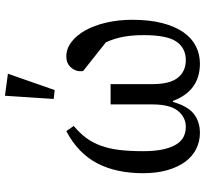

<svg xmlns="http://www.w3.org/2000/svg" viewBox="-46 -770 828 776"><g transform="rotate(-90 368.0 -382.0)"><path d="M219 12Q184 12 154 -3Q124 -18 102.5 -47Q81 -76 68.5 -119Q56 -162 56 -218Q56 -327 96.5 -404Q137 -481 226 -528L247 -498Q218 -474 198.5 -447.5Q179 -421 167 -388Q155 -355 150 -313.5Q145 -272 145 -218Q145 -169 152.5 -136Q160 -103 173 -82.5Q186 -62 204 -53.5Q222 -45 243 -45Q282 -45 308 -77Q334 -109 334 -181V-349H416V-181Q416 -109 442 -77Q468 -45 513 -45Q561 -45 587.5 -82.5Q614 -120 614 -216Q614 -263 607 -299Q600 -335 585 -368L469 -460Q468 -464 468 -470Q468 -493 484.5 -510.5Q501 -528 528 -528Q559 -528 586 -507.5Q613 -487 633 -451.5Q653 -416 664.5 -367Q676 -318 676 -261Q676 -191 662.5 -139.5Q649 -88 625.5 -54.5Q602 -21 569.5 -4.5Q537 12 499 12Q389 12 348 -97H344Q327 -37 295.5 -12.5Q264 12 219 12ZM356 -579 369 -776 458 -764 392 -575Z"/></g></svg>

Font: IBM Plex Serif
Style: Regular
Weight: 400
Designer: Mike Abbink, Paul van der Laan, Pieter van Rosmalen
Foundry: Bold Monday
Version: Version 3.001